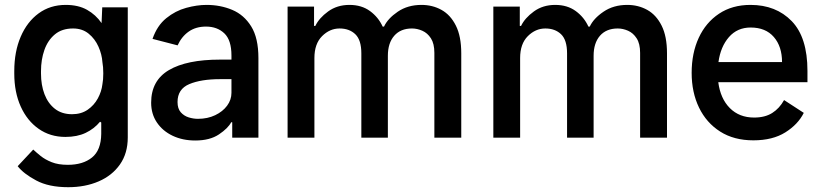

<svg xmlns="http://www.w3.org/2000/svg" viewBox="-20 -573 3417 799"><path d="M39.4 -267V-277Q39.4 -358 66.1 -420.1Q92.7 -482.2 140.8 -517.4Q188.9 -552.6 253.6 -552.6Q306.1 -552.6 342.3 -532.1Q378.6 -511.7 402.7 -476.9L405.5 -542.6H511.7V-1.1Q511.7 65 479.2 111.3Q446.7 157.7 390.6 181.8Q334.5 206 263.8 206Q182.9 206 130.5 177.9Q78.1 149.9 53.6 118.6L118.3 49.4Q130.7 61.1 149.1 76Q167.6 90.9 195 101.9Q222.3 112.9 262.1 112.9Q325.3 112.9 362.9 82.4Q400.6 51.8 401.3 -16V-63.2L396.3 -66.4Q371.8 -36.9 336.5 -20.1Q301.1 -3.2 252.1 -3.2Q188.9 -3.2 141 -36.8Q93 -70.3 66.2 -129.8Q39.4 -189.3 39.4 -267ZM150.6 -277V-267Q150.6 -219.5 165.1 -181.1Q179.7 -142.8 208.5 -120.2Q237.2 -97.7 279.8 -97.7Q317.5 -97.7 344.5 -116.1Q371.4 -134.6 387.1 -163.4Q402.7 -192.1 406.2 -222.7Q409.8 -240.4 409.8 -267.8Q409.8 -295.1 406.2 -314.3Q404.1 -346.6 389.7 -378.9Q375.4 -411.2 348.9 -432.9Q322.4 -454.5 284.1 -454.5Q237.9 -454.5 208.5 -430Q179 -405.5 164.8 -365.2Q150.6 -324.9 150.6 -277Z M946.4 0V-64.3H942.1Q929.3 -39.4 891.3 -13.8Q853.3 11.7 792.6 11.7Q740.1 11.7 698.5 -8Q657 -27.7 633 -63.2Q609 -98.7 609 -145.6Q609 -237.9 683.1 -281.4Q757.1 -324.9 895.2 -324.9H943.2V-342Q943.2 -406.2 913.5 -434.3Q883.9 -462.4 837.4 -462.4Q795.1 -462.4 765.4 -441.6Q735.8 -420.8 719.1 -384.2L614.7 -411.2Q633.9 -466.6 671.9 -497.3Q709.9 -528.1 754.8 -540.3Q799.7 -552.6 839.5 -552.6Q897 -552.6 946.2 -532Q995.4 -511.4 1025.4 -463.1Q1055.4 -414.8 1055.4 -331.3V0ZM943.2 -243.6H896Q816.8 -243.6 767.8 -223Q718.8 -202.4 718.8 -148.4Q718.8 -121.1 732.2 -105.8Q745.7 -90.6 765.3 -84.5Q784.8 -78.5 803.6 -78.5Q843.8 -78.5 875.4 -93.6Q907 -108.7 925.1 -133.2Q943.2 -157.7 943.2 -186.8Z M1594.1 -340.9V0H1483.7V-351.2Q1483.7 -406.6 1458.6 -430.6Q1433.6 -454.5 1393.1 -454.5Q1352.3 -454.5 1320.3 -422.6Q1288.4 -390.6 1288.4 -331.7V0H1176.8V-545.5H1286.9V-465.2H1292.3Q1307.9 -497.9 1345.3 -525.2Q1382.8 -552.6 1434.3 -552.6Q1484.7 -552.6 1519.7 -527Q1554.7 -501.4 1572.4 -462.4H1578.1Q1593.8 -496.1 1635.3 -524.3Q1676.8 -552.6 1734 -552.6Q1779.8 -552.6 1817.3 -531.8Q1854.8 -511 1877.1 -466.4Q1899.5 -421.9 1899.5 -351.2V0H1787.6V-353Q1787.6 -391.3 1773.3 -413.5Q1758.9 -435.7 1737.4 -445.1Q1715.9 -454.5 1694.6 -454.5Q1647 -454.5 1620.6 -424.2Q1594.1 -393.8 1594.1 -340.9Z M2450.3 -340.9V0H2339.8V-351.2Q2339.8 -406.6 2314.8 -430.6Q2289.8 -454.5 2249.3 -454.5Q2208.5 -454.5 2176.5 -422.6Q2144.5 -390.6 2144.5 -331.7V0H2033V-545.5H2143.1V-465.2H2148.4Q2164.1 -497.9 2201.5 -525.2Q2239 -552.6 2290.5 -552.6Q2340.9 -552.6 2375.9 -527Q2410.9 -501.4 2428.6 -462.4H2434.3Q2449.9 -496.1 2491.5 -524.3Q2533 -552.6 2590.2 -552.6Q2636 -552.6 2673.5 -531.8Q2710.9 -511 2733.3 -466.4Q2755.7 -421.9 2755.7 -351.2V0H2643.8V-353Q2643.8 -391.3 2629.4 -413.5Q2615.1 -435.7 2593.6 -445.1Q2572.1 -454.5 2550.8 -454.5Q2503.2 -454.5 2476.7 -424.2Q2450.3 -393.8 2450.3 -340.9Z M3115.1 11Q3034.4 11 2977.1 -25.4Q2919.7 -61.8 2889 -125.2Q2858.3 -188.6 2858.3 -269.9Q2858.3 -351.9 2887.8 -415.7Q2917.3 -479.4 2972.3 -516Q3027.3 -552.6 3103.3 -552.6Q3209.2 -552.6 3274.7 -485.1Q3340.2 -417.6 3340.2 -277.7V-230.8H2969.1Q2978 -162.6 3017.2 -123.2Q3056.5 -83.8 3118.3 -83.8Q3163.4 -83.8 3193.5 -102.8Q3223.7 -121.8 3242.9 -156.6L3324.9 -103.3Q3301.1 -55.4 3248.2 -22.2Q3195.3 11 3115.1 11ZM3103.7 -458.5Q3048.3 -458.5 3013.5 -418.7Q2978.7 -378.9 2969.8 -314.6H3234.4Q3234.4 -379.6 3200.3 -419Q3166.2 -458.5 3103.7 -458.5Z"/></svg>

Font: Interface Medium
Style: Regular
Weight: 500
Designer: Rasmus Andersson
Foundry: rsms
Version: Version 1.8